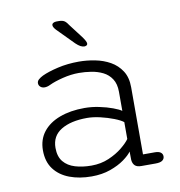

<svg xmlns="http://www.w3.org/2000/svg" viewBox="-78 -746 774 825"><g transform="rotate(-10 309.5 -333.0)"><path d="M474 1Q454.5 1 445.8 -7.8Q437 -16.5 435.5 -32L435 -69Q424.5 -54 399.8 -36Q375 -18 338.5 -5Q302 8 256.5 8Q203 8 160.5 -8Q118 -24 93.5 -56.5Q69 -89 69 -138.5Q69 -185.5 95 -218.8Q121 -252 167.8 -269.5Q214.5 -287 276 -287Q308 -287 340.2 -280.2Q372.5 -273.5 398 -264Q423.5 -254.5 434.5 -246.5V-330Q434.5 -364.5 420.2 -386.2Q406 -408 382.8 -419.5Q359.5 -431 332.2 -435.2Q305 -439.5 278.5 -439.5Q244.5 -439.5 208 -430.5Q171.5 -421.5 148.5 -410.5Q141.5 -407 135.2 -405.5Q129 -404 124 -404Q112.5 -404 105.2 -410.5Q98 -417 98 -426.5Q98 -435.5 105.5 -442.2Q113 -449 125 -455Q151.5 -467.5 194.5 -477.5Q237.5 -487.5 287 -487.5Q321.5 -487.5 357.2 -480.5Q393 -473.5 422.8 -456.8Q452.5 -440 471 -411.5Q489.5 -383 489.5 -340V-47H541.5Q558 -47 566.5 -40.8Q575 -34.5 575 -23.5Q575 -12.5 566 -5.8Q557 1 536 1ZM434.5 -197.5Q422 -207.5 395 -218Q368 -228.5 336.8 -235.8Q305.5 -243 279.5 -243Q208.5 -243 166.2 -217.2Q124 -191.5 124 -139.5Q124 -101.5 142.5 -79.2Q161 -57 192.8 -47.5Q224.5 -38 263.5 -38Q305 -38 339.8 -53Q374.5 -68 399.2 -88.2Q424 -108.5 434.5 -124ZM322.5 -547.5Q314.5 -547.5 305.5 -552.2Q296.5 -557 285.5 -567.5L214 -640Q202.5 -652.5 202.5 -661Q202.5 -667 208.2 -670.5Q214 -674 222 -674H231.5Q247 -674 255.5 -669.2Q264 -664.5 273 -650.5L321.5 -587Q336 -566.5 336 -558.5Q336 -552 331.2 -549.8Q326.5 -547.5 322.5 -547.5Z"/></g></svg>

Font: Sono ExtraLight Monospace Light
Style: Regular
Weight: 300
Version: Version 2.112